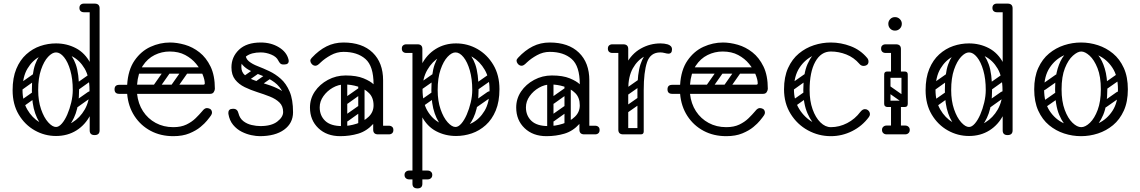

<svg xmlns="http://www.w3.org/2000/svg" viewBox="-20 -746 6332 1066"><path d="M291 9Q228 9 173 -22Q118 -53 84 -110Q50 -167 50 -245Q50 -314 70.5 -363.5Q91 -413 126 -444.5Q161 -476 203.5 -490.5Q246 -505 291 -505Q351 -505 401.5 -478.5Q452 -452 482 -395Q512 -338 512 -245Q512 -167 483 -110Q454 -53 404.5 -22Q355 9 291 9ZM291 -41Q340 -41 382 -66.5Q424 -92 450.5 -138Q477 -184 477 -246Q477 -319 450 -365Q423 -411 380.5 -433Q338 -455 291 -455Q245 -455 202.5 -433Q160 -411 132.5 -365Q105 -319 105 -246Q105 -184 131.5 -138Q158 -92 200.5 -66.5Q243 -41 291 -41ZM505 4Q478 4 478 -22V-700Q478 -726 505 -726Q533 -726 533 -700V-22Q533 4 505 4ZM387 -157Q378 -171 391 -181L468 -235Q483 -245 492 -231Q503 -216 489 -207L412 -152Q407 -148 399.5 -149Q392 -150 387 -157ZM394 -255Q385 -269 398 -279L475 -333Q490 -343 499 -329Q510 -314 496 -305L419 -250Q414 -246 406.5 -247Q399 -248 394 -255ZM81 -157Q71 -172 85 -181L162 -235Q177 -245 186 -231Q197 -216 183 -207L106 -152Q100 -148 93 -149Q86 -150 81 -157ZM81 -255Q71 -270 85 -279L162 -333Q177 -343 186 -329Q197 -314 183 -305L106 -250Q100 -246 93 -247Q86 -248 81 -255ZM288 -7Q254 -9 224 -36.5Q194 -64 175.5 -116.5Q157 -169 157 -245Q157 -338 175.5 -389Q194 -440 224 -460.5Q254 -481 288 -481L291 -455Q270 -455 247 -430.5Q224 -406 208 -359.5Q192 -313 192 -246Q192 -186 208 -139.5Q224 -93 247.5 -67Q271 -41 291 -41ZM288 -7 291 -41Q307 -41 323.5 -60Q340 -79 353.5 -110Q367 -141 375.5 -177Q384 -213 384 -246Q384 -308 370.5 -355Q357 -402 335.5 -428.5Q314 -455 291 -455L288 -481Q322 -481 352 -460.5Q382 -440 400.5 -389Q419 -338 419 -245Q419 -169 400.5 -116.5Q382 -64 352 -36.5Q322 -9 288 -7ZM531 -702Q529 -689 522 -685Q518 -678 497 -678H446Q434 -678 427 -685Q421 -691 421 -702Q421 -713 427 -719Q434 -726 446 -726H497Q508 -726 514 -724.5Q520 -723 521 -721Q525 -717 528 -712Q531 -707 531 -702Z M942 10Q872 10 816.5 -19.5Q761 -49 726.5 -102Q692 -155 686 -225H642Q616 -225 616 -250Q616 -275 642 -275H686Q691 -358 727 -410Q763 -462 815.5 -486Q868 -510 924 -510Q963 -510 1006.5 -497.5Q1050 -485 1087.5 -455.5Q1125 -426 1149 -376.5Q1173 -327 1173 -253Q1173 -245 1167 -235Q1161 -225 1147 -225H741Q747 -170 774 -128.5Q801 -87 844.5 -63.5Q888 -40 942 -40Q985 -40 1015 -54.5Q1045 -69 1066 -89.5Q1087 -110 1103 -129Q1109 -137 1115.5 -141.5Q1122 -146 1129 -146Q1133 -146 1138.5 -144.5Q1144 -143 1147 -141Q1157 -134 1157 -120Q1157 -114 1152 -106Q1147 -98 1129 -76Q1117 -61 1093 -41Q1069 -21 1031.5 -5.5Q994 10 942 10ZM741 -276H1109Q1117 -276 1117 -283Q1117 -303 1105 -332.5Q1093 -362 1069 -391.5Q1045 -421 1008.5 -440.5Q972 -460 922 -460Q878 -460 838.5 -440.5Q799 -421 772.5 -380.5Q746 -340 741 -276ZM1027 -372H1130V-337H1027ZM921 -366Q934 -356 925 -343L859 -249Q850 -235 834 -246Q821 -256 830 -269L896 -363Q900 -368 907 -369.5Q914 -371 921 -366ZM1019 -366Q1032 -356 1023 -343L957 -249Q948 -235 932 -246Q919 -256 928 -269L994 -363Q998 -368 1005 -369.5Q1012 -371 1019 -366ZM723 -259Q723 -276 740 -276H1072Q1089 -276 1089 -259Q1089 -241 1073 -241H741Q723 -241 723 -259ZM723 -355Q723 -372 740 -372H1072Q1089 -372 1089 -355Q1089 -337 1073 -337H741Q723 -337 723 -355Z M1422 10Q1403 10 1376 4.5Q1349 -1 1322 -14.5Q1295 -28 1274.5 -52.5Q1254 -77 1248 -114Q1248 -116 1248 -117.5Q1248 -119 1248 -120Q1248 -142 1273 -142H1276Q1298 -142 1304 -117Q1311 -89 1331 -73.5Q1351 -58 1377 -52Q1403 -46 1426 -46Q1487 -46 1519.5 -71Q1552 -96 1552 -124Q1552 -157 1531.5 -177Q1511 -197 1478 -210Q1445 -223 1408.5 -234.5Q1372 -246 1339 -262Q1306 -278 1285.5 -304Q1265 -330 1265 -372Q1265 -430 1307 -470Q1349 -510 1428 -510Q1485 -510 1528.5 -483.5Q1572 -457 1582 -415Q1583 -413 1583 -408Q1583 -388 1558 -388H1553Q1542 -388 1536 -394Q1530 -400 1525 -410Q1515 -431 1486 -443Q1457 -455 1428 -455Q1377 -455 1348.5 -434.5Q1320 -414 1320 -374Q1320 -345 1340.5 -328Q1361 -311 1394 -299.5Q1427 -288 1463.5 -277Q1500 -266 1533 -248.5Q1566 -231 1586.5 -201.5Q1607 -172 1607 -123Q1607 -62 1557.5 -26Q1508 10 1422 10ZM1572 -123Q1572 -189 1553 -228Q1534 -267 1504 -289Q1474 -311 1440 -324Q1406 -337 1376 -350.5Q1346 -364 1327 -385Q1308 -406 1308 -445L1343 -447Q1343 -421 1362 -405.5Q1381 -390 1411 -378.5Q1441 -367 1475 -351Q1509 -335 1539 -308.5Q1569 -282 1588 -237.5Q1607 -193 1607 -123ZM1421 -363Q1427 -356 1425 -349.5Q1423 -343 1417 -339L1357 -297Q1342 -287 1331 -300Q1321 -313 1336 -325L1396 -367Q1410 -377 1421 -363ZM1492 -337Q1497 -330 1495.5 -323.5Q1494 -317 1487 -313L1427 -271Q1413 -261 1402 -274Q1391 -288 1407 -299L1467 -341Q1480 -351 1492 -337Z M2054 -24Q2054 -29 2057 -34Q2060 -39 2064 -43Q2066 -45 2071.5 -46.5Q2077 -48 2088 -48H2139Q2151 -48 2158 -41Q2164 -36 2164 -24Q2164 -13 2158 -7Q2151 0 2139 0H2088Q2067 0 2063 -7Q2056 -11 2054 -24ZM1869 10Q1794 10 1747.5 -34.5Q1701 -79 1701 -149Q1701 -198 1728 -238Q1755 -278 1800.5 -302.5Q1846 -327 1899 -327Q1960 -327 1998.5 -311Q2037 -295 2054 -278Q2054 -379 2009 -418.5Q1964 -458 1887 -458Q1850 -458 1816.5 -439.5Q1783 -421 1761 -400Q1750 -389 1743.5 -385Q1737 -381 1731 -381Q1718 -381 1709 -393Q1703 -401 1703 -409Q1703 -417 1711 -425Q1750 -467 1793 -488.5Q1836 -510 1887 -510Q1991 -510 2049 -454Q2107 -398 2107 -300V-26Q2107 0 2079 0Q2052 0 2052 -26V-58Q2016 -18 1969 -4Q1922 10 1869 10ZM1879 -46Q1919 -46 1959.5 -59Q2000 -72 2027 -98Q2054 -124 2054 -161Q2054 -204 2029 -229Q2004 -254 1966.5 -265.5Q1929 -277 1892 -277Q1859 -277 1827.5 -259Q1796 -241 1775.5 -212Q1755 -183 1755 -150Q1755 -104 1785.5 -75Q1816 -46 1879 -46ZM1886 -78Q1876 -93 1890 -102L1967 -156Q1982 -166 1991 -152Q2002 -137 1988 -128L1911 -73Q1905 -69 1898 -70Q1891 -71 1886 -78ZM1886 -176Q1876 -191 1890 -200L1967 -254Q1982 -264 1991 -250Q2002 -235 1988 -226L1911 -171Q1905 -167 1898 -168Q1891 -169 1886 -176ZM1986 -17Q1969 -17 1969 -34V-287Q1969 -304 1986 -304Q2004 -304 2004 -288V-35Q2004 -17 1986 -17ZM1890 -17Q1873 -17 1873 -34V-287Q1873 -304 1890 -304Q1908 -304 1908 -288V-35Q1908 -17 1890 -17Z M2512 -505Q2576 -505 2630.5 -474Q2685 -443 2719 -386Q2753 -329 2753 -251Q2753 -182 2732.5 -132.5Q2712 -83 2677 -51.5Q2642 -20 2599.5 -5.5Q2557 9 2512 9Q2452 9 2401.5 -17.5Q2351 -44 2321 -101.5Q2291 -159 2291 -251Q2291 -329 2320 -386Q2349 -443 2399 -474Q2449 -505 2512 -505ZM2512 -455Q2464 -455 2421.5 -429.5Q2379 -404 2352.5 -358Q2326 -312 2326 -250Q2326 -177 2353 -131Q2380 -85 2423 -63Q2466 -41 2512 -41Q2558 -41 2600.5 -63Q2643 -85 2670.5 -131Q2698 -177 2698 -250Q2698 -312 2671.5 -358Q2645 -404 2603 -429.5Q2561 -455 2512 -455ZM2298 -500Q2325 -500 2325 -474V274Q2325 300 2298 300Q2270 300 2270 274V-474Q2270 -500 2298 -500ZM2321 -476Q2319 -463 2312 -459Q2308 -452 2287 -452H2236Q2224 -452 2217 -459Q2211 -465 2211 -476Q2211 -488 2217 -493Q2224 -500 2236 -500H2287Q2298 -500 2304 -498.5Q2310 -497 2311 -495Q2315 -491 2318 -486Q2321 -481 2321 -476ZM2506 -7Q2472 -9 2442 -36.5Q2412 -64 2393.5 -116.5Q2375 -169 2375 -245Q2375 -338 2393.5 -389Q2412 -440 2442 -460.5Q2472 -481 2506 -481L2509 -455Q2488 -455 2465 -430.5Q2442 -406 2426 -359.5Q2410 -313 2410 -246Q2410 -186 2426 -139.5Q2442 -93 2465.5 -67Q2489 -41 2509 -41ZM2506 -7 2509 -41Q2525 -41 2541.5 -60Q2558 -79 2571.5 -110Q2585 -141 2593.5 -177Q2602 -213 2602 -246Q2602 -308 2588.5 -355Q2575 -402 2553.5 -428.5Q2532 -455 2509 -455L2506 -481Q2540 -481 2570 -460.5Q2600 -440 2618.5 -389Q2637 -338 2637 -245Q2637 -169 2618.5 -116.5Q2600 -64 2570 -36.5Q2540 -9 2506 -7ZM2226 225Q2226 214 2233 208Q2240 201 2252 201H2301Q2313 201 2320 207Q2327 214 2327 225Q2327 237 2320 244Q2313 250 2301 250H2252Q2240 250 2233 243Q2226 237 2226 225ZM2380 225Q2380 237 2373 243Q2366 250 2354 250H2305Q2294 250 2286 244Q2279 237 2279 225Q2279 214 2286 207Q2294 201 2305 201H2354Q2366 201 2373 208Q2380 214 2380 225ZM2322 -250Q2307 -239 2298 -253Q2294 -258 2293.5 -265Q2293 -272 2301 -278L2378 -332Q2393 -342 2403 -328Q2407 -322 2406.5 -315.5Q2406 -309 2399 -304ZM2324 -153Q2309 -142 2300 -156Q2296 -161 2295.5 -168Q2295 -175 2303 -181L2380 -235Q2395 -245 2405 -231Q2409 -225 2408.5 -218.5Q2408 -212 2401 -207ZM2636 -250Q2621 -239 2612 -253Q2608 -258 2607.5 -265Q2607 -272 2615 -278L2692 -332Q2707 -342 2717 -328Q2721 -322 2720.5 -315.5Q2720 -309 2713 -304ZM2630 -153Q2615 -142 2606 -156Q2602 -161 2601.5 -168Q2601 -175 2609 -181L2686 -235Q2701 -245 2711 -231Q2715 -225 2714.5 -218.5Q2714 -212 2707 -207Z M3199 -24Q3199 -29 3202 -34Q3205 -39 3209 -43Q3211 -45 3216.5 -46.5Q3222 -48 3233 -48H3284Q3296 -48 3303 -41Q3309 -36 3309 -24Q3309 -13 3303 -7Q3296 0 3284 0H3233Q3212 0 3208 -7Q3201 -11 3199 -24ZM3014 10Q2939 10 2892.5 -34.5Q2846 -79 2846 -149Q2846 -198 2873 -238Q2900 -278 2945.5 -302.5Q2991 -327 3044 -327Q3105 -327 3143.5 -311Q3182 -295 3199 -278Q3199 -379 3154 -418.5Q3109 -458 3032 -458Q2995 -458 2961.5 -439.5Q2928 -421 2906 -400Q2895 -389 2888.5 -385Q2882 -381 2876 -381Q2863 -381 2854 -393Q2848 -401 2848 -409Q2848 -417 2856 -425Q2895 -467 2938 -488.5Q2981 -510 3032 -510Q3136 -510 3194 -454Q3252 -398 3252 -300V-26Q3252 0 3224 0Q3197 0 3197 -26V-58Q3161 -18 3114 -4Q3067 10 3014 10ZM3024 -46Q3064 -46 3104.5 -59Q3145 -72 3172 -98Q3199 -124 3199 -161Q3199 -204 3174 -229Q3149 -254 3111.5 -265.5Q3074 -277 3037 -277Q3004 -277 2972.5 -259Q2941 -241 2920.5 -212Q2900 -183 2900 -150Q2900 -104 2930.5 -75Q2961 -46 3024 -46ZM3031 -78Q3021 -93 3035 -102L3112 -156Q3127 -166 3136 -152Q3147 -137 3133 -128L3056 -73Q3050 -69 3043 -70Q3036 -71 3031 -78ZM3031 -176Q3021 -191 3035 -200L3112 -254Q3127 -264 3136 -250Q3147 -235 3133 -226L3056 -171Q3050 -167 3043 -168Q3036 -169 3031 -176ZM3131 -17Q3114 -17 3114 -34V-287Q3114 -304 3131 -304Q3149 -304 3149 -288V-35Q3149 -17 3131 -17ZM3035 -17Q3018 -17 3018 -34V-287Q3018 -304 3035 -304Q3053 -304 3053 -288V-35Q3053 -17 3035 -17Z M3425 -240Q3425 -331 3456 -389.5Q3487 -448 3538 -476.5Q3589 -505 3647 -505Q3668 -505 3686 -500Q3697 -497 3704 -490Q3711 -483 3711 -472Q3711 -448 3691 -448Q3684 -448 3671 -451.5Q3658 -455 3646 -455Q3600 -455 3559.5 -433.5Q3519 -412 3493.5 -366.5Q3468 -321 3468 -249ZM3440 0Q3413 0 3413 -26V-474Q3413 -500 3440 -500Q3468 -500 3468 -474V-26Q3468 0 3440 0ZM3465 -476Q3465 -470 3461.5 -465.5Q3458 -461 3456 -459Q3453 -456 3447.5 -454Q3442 -452 3431 -452H3380Q3368 -452 3361 -459Q3355 -465 3355 -476Q3355 -487 3361 -493Q3368 -500 3380 -500H3431Q3442 -500 3448 -498.5Q3454 -497 3455 -495Q3459 -491 3462 -486Q3465 -481 3465 -476ZM3535 0Q3519 0 3519 -16V-245Q3519 -338 3536 -389Q3553 -440 3581 -460.5Q3609 -481 3643 -481L3646 -455Q3591 -455 3572.5 -400.5Q3554 -346 3554 -246V-16Q3554 0 3538 0ZM3422 -17Q3422 -35 3440 -35H3536Q3554 -35 3554 -17Q3554 0 3535 0H3439Q3422 0 3422 -17ZM3468 -221Q3453 -210 3444 -224Q3440 -229 3439.5 -236Q3439 -243 3447 -249L3524 -303Q3539 -313 3549 -299Q3553 -293 3552.5 -286.5Q3552 -280 3545 -275ZM3466 -122Q3451 -111 3442 -125Q3438 -130 3437.5 -137Q3437 -144 3445 -150L3522 -204Q3537 -214 3547 -200Q3551 -194 3550.5 -187.5Q3550 -181 3543 -176Z M4012 10Q3942 10 3886.5 -19.5Q3831 -49 3796.5 -102Q3762 -155 3756 -225H3712Q3686 -225 3686 -250Q3686 -275 3712 -275H3756Q3761 -358 3797 -410Q3833 -462 3885.5 -486Q3938 -510 3994 -510Q4033 -510 4076.5 -497.5Q4120 -485 4157.5 -455.5Q4195 -426 4219 -376.5Q4243 -327 4243 -253Q4243 -245 4237 -235Q4231 -225 4217 -225H3811Q3817 -170 3844 -128.5Q3871 -87 3914.5 -63.5Q3958 -40 4012 -40Q4055 -40 4085 -54.5Q4115 -69 4136 -89.5Q4157 -110 4173 -129Q4179 -137 4185.5 -141.5Q4192 -146 4199 -146Q4203 -146 4208.5 -144.5Q4214 -143 4217 -141Q4227 -134 4227 -120Q4227 -114 4222 -106Q4217 -98 4199 -76Q4187 -61 4163 -41Q4139 -21 4101.5 -5.5Q4064 10 4012 10ZM3811 -276H4179Q4187 -276 4187 -283Q4187 -303 4175 -332.5Q4163 -362 4139 -391.5Q4115 -421 4078.5 -440.5Q4042 -460 3992 -460Q3948 -460 3908.5 -440.5Q3869 -421 3842.5 -380.5Q3816 -340 3811 -276ZM4097 -372H4200V-337H4097ZM3991 -366Q4004 -356 3995 -343L3929 -249Q3920 -235 3904 -246Q3891 -256 3900 -269L3966 -363Q3970 -368 3977 -369.5Q3984 -371 3991 -366ZM4089 -366Q4102 -356 4093 -343L4027 -249Q4018 -235 4002 -246Q3989 -256 3998 -269L4064 -363Q4068 -368 4075 -369.5Q4082 -371 4089 -366ZM3793 -259Q3793 -276 3810 -276H4142Q4159 -276 4159 -259Q4159 -241 4143 -241H3811Q3793 -241 3793 -259ZM3793 -355Q3793 -372 3810 -372H4142Q4159 -372 4159 -355Q4159 -337 4143 -337H3811Q3793 -337 3793 -355Z M4791 -384Q4784 -380 4775 -380Q4761 -380 4752 -391Q4721 -427 4679 -443.5Q4637 -460 4593 -460Q4544 -460 4496.5 -438Q4449 -416 4418.5 -369.5Q4388 -323 4388 -250Q4388 -188 4417.5 -140.5Q4447 -93 4494 -66.5Q4541 -40 4593 -40Q4640 -40 4683.5 -62.5Q4727 -85 4757 -125Q4769 -140 4782 -140Q4792 -140 4798 -135Q4810 -126 4810 -112Q4810 -104 4804 -96Q4767 -46 4711 -18Q4655 10 4593 10Q4525 10 4465.5 -22.5Q4406 -55 4369.5 -114Q4333 -173 4333 -250Q4333 -319 4355.5 -368.5Q4378 -418 4415.5 -449Q4453 -480 4499 -495Q4545 -510 4593 -510Q4649 -510 4703 -489.5Q4757 -469 4794 -425Q4802 -416 4802 -404Q4802 -390 4791 -384ZM4364 -157Q4354 -172 4368 -181L4445 -235Q4460 -245 4469 -231Q4480 -216 4466 -207L4389 -152Q4383 -148 4376 -149Q4369 -150 4364 -157ZM4364 -255Q4354 -270 4368 -279L4445 -333Q4460 -343 4469 -329Q4480 -314 4466 -305L4389 -250Q4383 -246 4376 -247Q4369 -248 4364 -255ZM4590 -6Q4556 -8 4521.5 -35.5Q4487 -63 4463.5 -116Q4440 -169 4440 -245Q4440 -338 4463.5 -390.5Q4487 -443 4521.5 -464.5Q4556 -486 4590 -486L4593 -460Q4538 -460 4506.5 -403Q4475 -346 4475 -246Q4475 -186 4491.5 -139.5Q4508 -93 4535 -66.5Q4562 -40 4593 -40Z M4897 -452Q4885 -452 4878 -459Q4872 -465 4872 -476Q4872 -488 4878 -493Q4885 -500 4897 -500H4948Q4959 -500 4965 -498.5Q4971 -497 4972 -495Q4980 -487 4980 -476Q4979 -465 4973 -459Q4970 -456 4964.5 -454Q4959 -452 4948 -452ZM4889 -170Q4889 -187 4906 -187H5003Q5020 -187 5020 -170Q5020 -152 5004 -152H4906Q4899 -152 4894 -156.5Q4889 -161 4889 -170ZM4954 -3Q4927 -3 4927 -29V-158Q4927 -184 4954 -184Q4982 -184 4982 -158V-29Q4982 -3 4954 -3ZM4954 -314Q4927 -314 4927 -340V-474Q4927 -500 4954 -500Q4982 -500 4982 -474V-340Q4982 -314 4954 -314ZM4889 -332Q4889 -349 4906 -349H5003Q5020 -349 5020 -332Q5020 -314 5004 -314H4906Q4899 -314 4894 -318.5Q4889 -323 4889 -332ZM4894 -267Q4904 -280 4917 -271L5011 -205Q5025 -196 5014 -180Q5004 -167 4991 -176L4897 -242Q4892 -246 4890.5 -253Q4889 -260 4894 -267ZM5002 -153Q4985 -153 4985 -170V-326Q4985 -343 5002 -343Q5020 -343 5020 -327V-171Q5020 -153 5002 -153ZM4906 -153Q4889 -153 4889 -170V-326Q4889 -343 4906 -343Q4924 -343 4924 -327V-171Q4924 -153 4906 -153ZM4877 -25Q4877 -36 4884 -42Q4891 -49 4903 -49H4952Q4964 -49 4971 -43Q4978 -36 4978 -25Q4978 -13 4971 -6Q4964 0 4952 0H4903Q4891 0 4884 -7Q4877 -13 4877 -25ZM5031 -25Q5031 -13 5024 -7Q5017 0 5005 0H4956Q4945 0 4937 -6Q4930 -13 4930 -25Q4930 -36 4937 -43Q4945 -49 4956 -49H5005Q5017 -49 5024 -42Q5031 -36 5031 -25ZM4949 -576Q4933 -576 4922.5 -587Q4912 -598 4912 -614Q4912 -629 4922.5 -640Q4933 -651 4949 -651Q4965 -651 4976 -640Q4987 -629 4987 -614Q4987 -598 4976 -587Q4965 -576 4949 -576Z M5360 9Q5297 9 5242 -22Q5187 -53 5153 -110Q5119 -167 5119 -245Q5119 -314 5139.5 -363.5Q5160 -413 5195 -444.5Q5230 -476 5272.5 -490.5Q5315 -505 5360 -505Q5420 -505 5470.5 -478.5Q5521 -452 5551 -395Q5581 -338 5581 -245Q5581 -167 5552 -110Q5523 -53 5473.5 -22Q5424 9 5360 9ZM5360 -41Q5409 -41 5451 -66.5Q5493 -92 5519.5 -138Q5546 -184 5546 -246Q5546 -319 5519 -365Q5492 -411 5449.5 -433Q5407 -455 5360 -455Q5314 -455 5271.5 -433Q5229 -411 5201.5 -365Q5174 -319 5174 -246Q5174 -184 5200.5 -138Q5227 -92 5269.5 -66.5Q5312 -41 5360 -41ZM5574 4Q5547 4 5547 -22V-700Q5547 -726 5574 -726Q5602 -726 5602 -700V-22Q5602 4 5574 4ZM5456 -157Q5447 -171 5460 -181L5537 -235Q5552 -245 5561 -231Q5572 -216 5558 -207L5481 -152Q5476 -148 5468.5 -149Q5461 -150 5456 -157ZM5463 -255Q5454 -269 5467 -279L5544 -333Q5559 -343 5568 -329Q5579 -314 5565 -305L5488 -250Q5483 -246 5475.5 -247Q5468 -248 5463 -255ZM5150 -157Q5140 -172 5154 -181L5231 -235Q5246 -245 5255 -231Q5266 -216 5252 -207L5175 -152Q5169 -148 5162 -149Q5155 -150 5150 -157ZM5150 -255Q5140 -270 5154 -279L5231 -333Q5246 -343 5255 -329Q5266 -314 5252 -305L5175 -250Q5169 -246 5162 -247Q5155 -248 5150 -255ZM5357 -7Q5323 -9 5293 -36.5Q5263 -64 5244.5 -116.5Q5226 -169 5226 -245Q5226 -338 5244.5 -389Q5263 -440 5293 -460.5Q5323 -481 5357 -481L5360 -455Q5339 -455 5316 -430.5Q5293 -406 5277 -359.5Q5261 -313 5261 -246Q5261 -186 5277 -139.5Q5293 -93 5316.5 -67Q5340 -41 5360 -41ZM5357 -7 5360 -41Q5376 -41 5392.5 -60Q5409 -79 5422.5 -110Q5436 -141 5444.5 -177Q5453 -213 5453 -246Q5453 -308 5439.5 -355Q5426 -402 5404.5 -428.5Q5383 -455 5360 -455L5357 -481Q5391 -481 5421 -460.5Q5451 -440 5469.5 -389Q5488 -338 5488 -245Q5488 -169 5469.5 -116.5Q5451 -64 5421 -36.5Q5391 -9 5357 -7ZM5600 -702Q5598 -689 5591 -685Q5587 -678 5566 -678H5515Q5503 -678 5496 -685Q5490 -691 5490 -702Q5490 -713 5496 -719Q5503 -726 5515 -726H5566Q5577 -726 5583 -724.5Q5589 -723 5590 -721Q5594 -717 5597 -712Q5600 -707 5600 -702Z M5982 10Q5934 10 5888 -5Q5842 -20 5804.5 -51Q5767 -82 5744.5 -131.5Q5722 -181 5722 -250Q5722 -319 5744.5 -368.5Q5767 -418 5804.5 -449Q5842 -480 5888 -495Q5934 -510 5982 -510Q6030 -510 6076 -495Q6122 -480 6159.5 -449Q6197 -418 6219.5 -368.5Q6242 -319 6242 -250Q6242 -181 6219.5 -131.5Q6197 -82 6159.5 -51Q6122 -20 6076 -5Q6030 10 5982 10ZM5982 -40Q6032 -40 6079 -62Q6126 -84 6156.5 -130.5Q6187 -177 6187 -250Q6187 -323 6156.5 -369.5Q6126 -416 6079 -438Q6032 -460 5982 -460Q5933 -460 5885.5 -438Q5838 -416 5807.5 -369.5Q5777 -323 5777 -250Q5777 -177 5807.5 -130.5Q5838 -84 5885.5 -62Q5933 -40 5982 -40ZM5983 -4Q5952 -4 5918 -29Q5884 -54 5861 -108Q5838 -162 5838 -250Q5838 -318 5852 -364.5Q5866 -411 5888 -438.5Q5910 -466 5935.5 -478Q5961 -490 5983 -490V-460Q5963 -460 5937 -437Q5911 -414 5892.5 -367.5Q5874 -321 5874 -250Q5874 -183 5891.5 -136Q5909 -89 5934.5 -64.5Q5960 -40 5983 -40ZM5983 -4V-40Q6006 -40 6031.5 -64.5Q6057 -89 6074.5 -136Q6092 -183 6092 -250Q6092 -321 6073.5 -367.5Q6055 -414 6029.5 -437Q6004 -460 5983 -460V-490Q6006 -490 6031 -478Q6056 -466 6078 -438.5Q6100 -411 6114 -364.5Q6128 -318 6128 -250Q6128 -162 6105 -108Q6082 -54 6048.5 -29Q6015 -4 5983 -4ZM5785 -249Q5770 -238 5761 -252Q5757 -257 5756.5 -264Q5756 -271 5764 -277L5841 -331Q5856 -341 5866 -327Q5870 -321 5869.5 -314.5Q5869 -308 5862 -303ZM5787 -152Q5772 -141 5763 -155Q5759 -160 5758.5 -167Q5758 -174 5766 -180L5843 -234Q5858 -244 5868 -230Q5872 -224 5871.5 -217.5Q5871 -211 5864 -206ZM6121 -249Q6106 -238 6097 -252Q6093 -257 6092.5 -264Q6092 -271 6100 -277L6177 -331Q6192 -341 6202 -327Q6206 -321 6205.5 -314.5Q6205 -308 6198 -303ZM6123 -152Q6108 -141 6099 -155Q6095 -160 6094.5 -167Q6094 -174 6102 -180L6179 -234Q6194 -244 6204 -230Q6208 -224 6207.5 -217.5Q6207 -211 6200 -206Z"/></svg>

Font: Agu Display Uzo
Style: Regular
Weight: 400
Version: Version 1.103